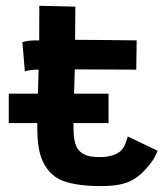

<svg xmlns="http://www.w3.org/2000/svg" viewBox="-20 -630 558 653"><path d="M230 -211.4V-193.4Q230 -145.5 244.1 -124.3Q258.3 -103 290 -97.7Q307.6 -95.7 321.8 -95.7Q356 -95.7 380.4 -109.4Q387.7 -113.3 393.3 -119.4Q398.9 -125.5 402.6 -132.8Q406.2 -140.1 408.2 -145.5Q410.2 -150.9 412.1 -158Q414.1 -165 414.6 -166L516.1 -117.2Q512.2 -106.9 503.9 -92Q495.6 -77.1 475.3 -54.4Q455.1 -31.7 430.2 -17.6Q395 2.9 322.8 2.9Q245.1 2.9 197.5 -13.7Q149.9 -30.3 126 -80.1Q106.9 -119.1 106.9 -194.3V-211.4H9.8V-311.5H108.9Q109.4 -324.7 111.3 -393.1H104.5Q83.5 -393.1 64.5 -387.2L56.2 -486.8Q73.7 -492.7 106 -492.7H113.3Q113.3 -509.8 113.5 -551.5Q113.8 -593.3 113.8 -610.4L236.3 -607.4Q236.3 -561 235.4 -494.6Q258.8 -494.6 310.1 -494.1Q361.3 -493.7 402.8 -493.2Q444.3 -492.7 444.8 -492.7L443.4 -393.1Q409.7 -393.1 338.1 -393.6Q266.6 -394 234.4 -394Q232.4 -324.2 231.9 -311.5H349.1V-211.4Z"/></svg>

Font: Fantasque Sans Mono
Style: Bold
Weight: 700
Monospace: yes
Designer: Jany Belluz
Version: Version 1.8.0 ; ttfautohint (v1.8.2)